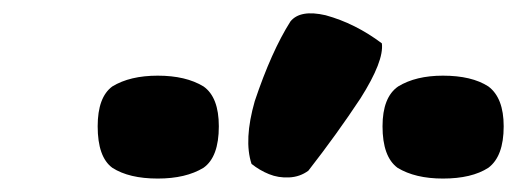

<svg xmlns="http://www.w3.org/2000/svg" viewBox="-20 -889 773 287"><path d="M284.2 -638.2Q257.8 -622.1 215.8 -622.1Q172.9 -622.1 147.9 -638.2Q126 -654.3 126 -700.2Q126 -743.7 147.9 -759.8Q174.3 -775.9 215.8 -775.9Q257.8 -775.9 284.2 -759.8Q307.1 -743.7 307.1 -700.2Q307.1 -654.3 284.2 -638.2ZM710 -638.2Q685.1 -622.1 642.1 -622.1Q600.6 -622.1 574.2 -638.2Q551.8 -654.8 551.8 -700.2Q551.8 -743.7 575.2 -759.8Q601.6 -775.9 642.1 -775.9Q685.1 -775.9 710 -759.8Q732.9 -742.7 732.9 -700.2Q732.9 -655.3 710 -638.2ZM414.1 -856.9Q428.7 -875 466.8 -866.2Q511.2 -854 550.8 -824.2Q554.2 -797.9 519 -742.2Q483.9 -689 440.9 -633.8Q428.2 -624.5 412.1 -623.8Q396 -623 382.1 -628.7Q368.2 -634.3 356 -644Q344.2 -679.7 360.8 -737.8Q385.7 -812 414.1 -856.9Z"/></svg>

Font: GGS TheRock Black
Style: Regular
Weight: 900
Designer: Rodrigo Fuenzalida (2012); Goodgame Studios (2014)
Foundry: Rodrigo Fuenzalida,2012;  GGS,2014
Version: Version 1.002 | FøM Mod